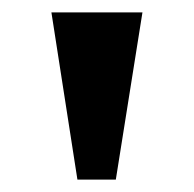

<svg xmlns="http://www.w3.org/2000/svg" viewBox="-20 -734 313 310"><path d="M105 -444 63 -714H210L167 -444Z"/></svg>

Font: Noto Serif Thai SemiCondensed
Style: Bold
Weight: 700
Width: 4
Designer: Monotype Design Team
Foundry: Monotype Imaging Inc.
Version: Version 2.002; ttfautohint (v1.8.4.7-5d5b)